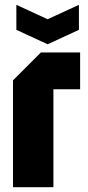

<svg xmlns="http://www.w3.org/2000/svg" viewBox="-20 -778 366 798"><path d="M34 0V-444L150 -560H313V-407H202V0ZM308 -758V-654L178 -594L48 -654V-758L178 -698Z"/></svg>

Font: Tektur Condensed
Style: Bold
Weight: 700
Width: 3
Designer: Adam Jagosz
Foundry: Adam Jagosz
Version: Version 1.005;gftools[0.9.30]